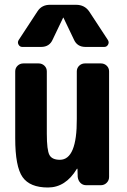

<svg xmlns="http://www.w3.org/2000/svg" viewBox="-20 -790 540 819"><path d="M410.2 -519.5Q424.8 -519.5 435.1 -509.8Q445.3 -500 445.3 -485.4V-35.2Q445.3 -20.5 435.1 -10.3Q424.8 0 410.2 0H347.7Q333 0 323.2 -9.8Q313.5 -19.5 311.5 -35.2L310.5 -69.3Q310.5 -70.3 309.6 -70.3Q307.6 -70.3 307.6 -69.3Q259.8 9.8 184.6 9.8Q107.4 9.8 76.2 -34.7Q44.9 -79.1 44.9 -200.2V-485.4Q44.9 -500 55.2 -509.8Q65.4 -519.5 80.1 -519.5H144.5Q159.2 -519.5 169.4 -509.8Q179.7 -500 179.7 -485.4V-219.7Q179.7 -149.4 190.9 -128.9Q202.1 -108.4 235.4 -108.4Q308.6 -108.4 307.6 -283.2V-485.4Q307.6 -500 317.9 -509.8Q328.1 -519.5 342.8 -519.5ZM304.7 -769.5Q340.8 -769.5 360.4 -741.2L440.4 -619.1Q446.3 -609.4 440.9 -599.6Q435.5 -589.8 424.8 -589.8H344.7Q308.6 -589.8 294.9 -622.1L251 -713.9Q251 -714.8 250 -714.8Q249 -714.8 249 -713.9L205.1 -622.1Q191.4 -589.8 155.3 -589.8H75.2Q64.5 -589.8 59.1 -599.6Q53.7 -609.4 59.6 -619.1L139.6 -741.2Q158.2 -770.5 195.3 -769.5Z"/></svg>

Font: Rounded-L Mgen+ 1m bold
Style: Bold
Weight: 700
Designer: [Source Han Sans]
Ryoko NISHIZUKA  (kana & ideographs); Paul D. Hunt (Latin, Greek & Cyrillic); Wenlong ZHANG  (bopomofo
Version: Version 1.059.20150602